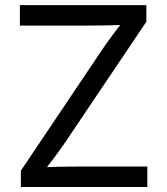

<svg xmlns="http://www.w3.org/2000/svg" viewBox="-20 -748 669 768"><path d="M63.5 -65.4 388.7 -549.3Q408.2 -578.6 434.3 -613.3Q460.4 -647.9 485.4 -680.2L495.6 -649.9Q454.6 -647.5 411.9 -646.5Q369.1 -645.5 314.9 -645.5H59.6V-727.5H565.4V-661.1L245.1 -185.1Q224.1 -153.8 200.7 -122.6Q177.2 -91.3 143.6 -47.4L133.3 -77.6Q174.3 -80.1 216.6 -81.1Q258.8 -82 312.5 -82H569.3V0H63.5Z"/></svg>

Font: Inter RS Variable
Style: Regular
Weight: 400
Designer: Rasmus Andersson (customised by Maria Ramos and Noel Pretorius)
Foundry: rsms
Version: Version 3.001;Glyphs 3.2.3 (3260)